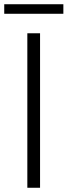

<svg xmlns="http://www.w3.org/2000/svg" viewBox="-23 -886 319 906"><path d="M106 0H166V-729H106ZM-3 -821H276V-866H-3Z"/></svg>

Font: Noto Sans JP Light
Style: Regular
Weight: 300
Designer: Ryoko NISHIZUKA (kana & ideographs); Paul D. Hunt (Latin, Greek & Cyrillic); Wenlong ZHANG (bopomofo); Sandoll Communica
Foundry: Adobe Systems Incorporated
Version: Version 1.004;PS 1.004;hotconv 1.0.82;makeotf.lib2.5.63406